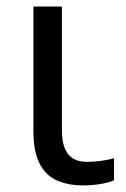

<svg xmlns="http://www.w3.org/2000/svg" viewBox="-20 -556 386 586"><path d="M169 -536V-158Q169 -110 187.5 -86Q206 -62 246 -62Q268 -62 291.5 -65.5Q315 -69 328 -73V-6Q314 1 287 5.5Q260 10 234 10Q190 10 155.5 -4.5Q121 -19 101.5 -55.5Q82 -92 82 -157V-536Z"/></svg>

Font: Noto Sans IKEA
Style: Regular
Weight: 400
Designer: Monotype Design Team
Foundry: Monotype Imaging Inc.
Version: Version 2.001